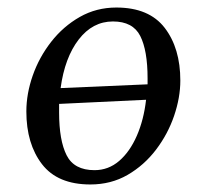

<svg xmlns="http://www.w3.org/2000/svg" viewBox="-20 -480 549 510"><path d="M220 10Q133 10 91.5 -44Q50 -98 50 -184Q50 -231 67 -279.5Q84 -328 116 -369Q148 -410 192 -435Q236 -460 289 -460Q376 -460 417.5 -406Q459 -352 459 -266Q459 -221 442.5 -172.5Q426 -124 394.5 -82.5Q363 -41 319 -15.5Q275 10 220 10ZM280 -423Q226 -423 189 -375Q152 -327 141 -246L372 -256Q372 -264 372 -272Q372 -346 352.5 -384.5Q333 -423 280 -423ZM231 -28Q268 -28 296.5 -52.5Q325 -77 343.5 -119.5Q362 -162 368 -215L137 -204Q137 -193 137 -181Q137 -107 157 -67.5Q177 -28 231 -28Z"/></svg>

Font: Spectral
Style: Italic
Weight: 400
Italic angle: -10°
Designer: Jean-Baptiste Levee
Foundry: Production Type
Version: Version 2.001